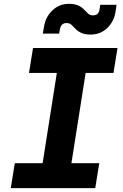

<svg xmlns="http://www.w3.org/2000/svg" viewBox="-20 -980 640 1000"><path d="M36 0 57 -130H202L276 -600H131L152 -730H592L571 -600H426L352 -130H497L476 0ZM453 -800Q421 -800 402.5 -809Q384 -818 373 -830Q362 -842 352 -851Q342 -860 327 -860Q297 -860 292 -827L288 -805H203L209 -840Q217 -892 253 -926Q289 -960 338 -960Q370 -960 388.5 -951Q407 -942 418 -930Q429 -918 439 -909Q449 -900 464 -900Q493 -900 498 -928L502 -955H587L582 -920Q574 -868 538.5 -834Q503 -800 453 -800Z"/></svg>

Font: JetBrains Mono ExtraBold
Style: Italic
Weight: 800
Italic angle: -9°
Monospace: yes
Designer: Philipp Nurullin, Konstantin Bulenkov
Foundry: JetBrains
Version: Version 2.305; ttfautohint (v1.8.4.7-5d5b)